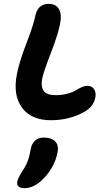

<svg xmlns="http://www.w3.org/2000/svg" viewBox="-20 -665 573 995"><path d="M244.1 -42Q141.1 -42 93.5 -107.7Q45.9 -173.3 67.9 -282.2Q80.6 -346.2 117.2 -441.2Q153.8 -536.1 162.1 -579.1Q174.8 -645 231.9 -645Q271 -645 286.1 -616.5Q301.3 -587.9 291 -540Q280.3 -485.4 243.2 -389.4Q206.1 -293.5 199.2 -259.8Q190.4 -216.3 206.5 -194.1Q222.7 -171.9 268.1 -171.9Q301.8 -171.9 329.3 -179.4Q356.9 -187 371.3 -196Q385.7 -205.1 402.1 -212.6Q418.5 -220.2 432.1 -220.2Q456.5 -220.2 467.8 -202.4Q479 -184.6 474.1 -160.2Q469.2 -134.8 455.1 -116.9Q440.9 -99.1 415 -84Q337.4 -42 244.1 -42ZM106.9 310.1Q85 310.1 75.4 300.8Q65.9 291.5 69.8 274.9Q73.7 256.8 96.2 221.2Q103 210.9 108.6 201.4Q114.3 191.9 118.2 182.4Q122.1 172.9 124.8 166.5Q127.4 160.2 129.9 150.4Q132.3 140.6 133.3 136.5Q134.3 132.3 136.5 121.6Q138.7 110.8 139.2 107.9Q144.5 79.6 161.6 63.7Q178.7 47.9 208 47.9Q247.6 47.9 266.8 68.6Q286.1 89.4 277.8 126Q271 164.1 249.5 202.1Q228 240.2 194.8 271Q151.4 310.1 106.9 310.1Z"/></svg>

Font: Shantell Sans Irregular
Style: Italic
Weight: 600
Italic angle: -11.31°
Designer: Stephen Nixon, Anya Danilova, Shantell Martin
Foundry: Arrow Type
Version: Version 1.006;[9816181b4]